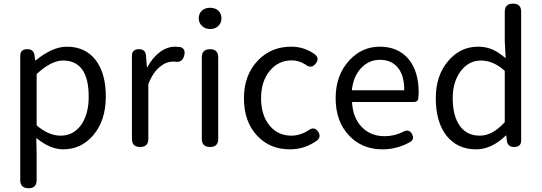

<svg xmlns="http://www.w3.org/2000/svg" viewBox="-20 -797 2936 1041"><path d="M134.8 223.6Q89.8 223.6 89.8 179.7V-153.3V-494.1Q89.8 -530.3 127.9 -530.3Q163.1 -530.3 167 -497.1L170.9 -469.7H173.8Q264.6 -543.9 342.8 -543.9Q443.4 -543.9 500 -469.7Q553.7 -398.4 553.7 -273.4Q553.7 -142.6 484.4 -62.5Q418.9 12.7 323.2 12.7Q252 12.7 176.8 -48.8L178.7 43.9V179.7Q178.7 223.6 134.8 223.6ZM308.6 -61.5Q376 -61.5 418 -117.2Q460.9 -175.8 460.9 -272.5Q460.9 -468.8 321.3 -468.8Q257.8 -468.8 178.7 -395.5V-255.9V-117.2Q244.1 -61.5 308.6 -61.5Z M740.2 0Q695.3 0 695.3 -43.9V-264.6V-494.1Q695.3 -530.3 733.4 -530.3Q768.6 -530.3 771.5 -496.1L776.4 -433.6H779.3Q807.6 -485.4 845.7 -513.7Q885.7 -543.9 929.7 -543.9Q939.5 -543.9 957 -542Q987.3 -532.2 979.5 -499Q969.7 -454.1 927.7 -462.9Q922.9 -462.9 918 -462.9Q880.9 -462.9 847.7 -435.5Q808.6 -404.3 784.2 -340.8V-43.9Q784.2 0 740.2 0Z M1119.1 0Q1074.2 0 1074.2 -43.9V-486.3Q1074.2 -530.3 1119.1 -530.3Q1163.1 -530.3 1163.1 -486.3V-264.6V-43.9Q1163.1 0 1119.1 0ZM1119.1 -639.6Q1092.8 -639.6 1075.2 -656.2Q1057.6 -672.9 1057.6 -697.3Q1057.6 -723.6 1074.7 -739.3Q1091.8 -754.9 1119.1 -754.9Q1146.5 -754.9 1163.6 -739.3Q1180.7 -723.6 1180.7 -697.3Q1180.7 -671.9 1163.1 -656.2Q1146.5 -639.6 1119.1 -639.6Z M1551.8 12.7Q1443.4 12.7 1375 -60.5Q1302.7 -135.7 1302.7 -264.6Q1302.7 -391.6 1379.9 -470.7Q1451.2 -543.9 1558.6 -543.9Q1630.9 -543.9 1687.5 -502Q1713.9 -480.5 1692.4 -453.1Q1668 -420.9 1635.7 -447.3Q1600.6 -469.7 1561.5 -469.7Q1489.3 -469.7 1442.4 -412.6Q1395.5 -355.5 1395.5 -264.2Q1395.5 -172.9 1440.9 -117.2Q1486.3 -61.5 1559.6 -61.5Q1607.4 -61.5 1653.3 -90.8Q1684.6 -114.3 1706.1 -81.1Q1722.7 -53.7 1697.3 -34.2Q1631.8 12.7 1551.8 12.7Z M2053.7 12.7Q1944.3 12.7 1874 -60.5Q1799.8 -137.7 1799.8 -264.6Q1799.8 -388.7 1873 -468.8Q1942.4 -543.9 2039.1 -543.9Q2138.7 -543.9 2195.3 -476.6Q2250 -410.2 2250 -294.9Q2250 -283.2 2248 -263.7Q2246.1 -244.1 2223.6 -244.1H2067.4H1888.7Q1892.6 -159.2 1940.9 -108.9Q1989.3 -58.6 2064.5 -58.6Q2120.1 -58.6 2167 -83Q2197.3 -99.6 2213.9 -70.3Q2228.5 -42 2204.1 -27.3Q2133.8 12.7 2053.7 12.7ZM1887.7 -307.6H2029.3H2171.9Q2171.9 -387.7 2137.2 -430.2Q2102.5 -472.7 2040 -472.7Q1981.4 -472.7 1939.5 -429.7Q1895.5 -383.8 1887.7 -307.6Z M2561.5 12.7Q2460.9 12.7 2402.3 -59.6Q2342.8 -133.8 2342.8 -264.6Q2342.8 -389.6 2412.1 -468.8Q2477.5 -543.9 2572.3 -543.9Q2616.2 -543.9 2653.3 -527.3Q2682.6 -513.7 2721.7 -481.4L2716.8 -573.2V-733.4Q2716.8 -777.3 2761.7 -777.3Q2805.7 -777.3 2805.7 -733.4V-388.7V-36.1Q2805.7 0 2767.6 0Q2733.4 0 2728.5 -32.2L2724.6 -62.5H2722.7Q2645.5 12.7 2561.5 12.7ZM2581.1 -61.5Q2651.4 -61.5 2716.8 -134.8V-273.4V-413.1Q2654.3 -468.8 2587.9 -468.8Q2522.5 -468.8 2479.5 -413.1Q2434.6 -355.5 2434.6 -265.6Q2434.6 -168.9 2472.7 -115.2Q2510.7 -61.5 2581.1 -61.5Z"/></svg>

Font: Bpmf GenSen Rounded R
Style: R
Weight: 400
Foundry: But Ko
Version: Version 1.320